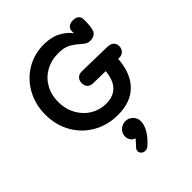

<svg xmlns="http://www.w3.org/2000/svg" viewBox="-268 -843 1295 1295"><g transform="rotate(-45 380.0 -195.0)"><path d="M729 -323Q729 -298 713 -282Q697 -266 669 -267H663Q654 -139 586 -69.5Q518 0 396 0Q296 0 216.5 -46Q137 -92 93 -171.5Q49 -251 49 -348Q49 -444 92 -522.5Q135 -601 210 -646Q285 -691 376 -691Q449 -691 499 -663.5Q549 -636 574 -600V-623Q574 -641 589 -654Q604 -667 630 -667Q657 -667 671.5 -655Q686 -643 687 -624Q689 -546 674 -515Q666 -500 650.5 -493Q635 -486 617 -486Q600 -486 587 -492.5Q574 -499 553 -518Q520 -547 488.5 -563.5Q457 -580 404 -580Q336 -580 283 -550Q230 -520 200.5 -467Q171 -414 171 -347Q171 -280 201 -225.5Q231 -171 281.5 -140.5Q332 -110 393 -110Q530 -110 545 -268L430 -270Q400 -271 386.5 -285.5Q373 -300 373 -324Q373 -351 389 -366.5Q405 -382 433 -381L664 -376Q696 -376 712.5 -362Q729 -348 729 -323ZM474 138Q474 175 449.5 215Q425 255 382 292Q370 301 354 301Q338 301 326.5 291Q315 281 315 266Q315 254 322 245Q325 241 338 228Q364 199 367 195Q349 190 337 174Q325 158 325 138Q325 107 347 85.5Q369 64 400 64Q430 64 452 85.5Q474 107 474 138Z"/></g></svg>

Font: Mali SemiBold
Style: Regular
Weight: 600
Designer: Kitiyaporn Chalermlarp | Katatrad Aksorn Co.,Ltd.
Foundry: Cadson Demak Co.,Ltd.
Version: Version 1.000; ttfautohint (v1.6)